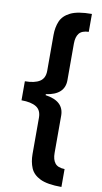

<svg xmlns="http://www.w3.org/2000/svg" viewBox="-111 -914 605 1141"><g transform="rotate(10 191.5 -344.0)"><path d="M347 178Q262 178 218.5 157Q175 136 159.5 99Q144 62 144 15V-204Q144 -250 113 -269Q82 -288 24 -288V-403Q82 -403 113 -422.5Q144 -442 144 -487V-703Q144 -750 159.5 -786.5Q175 -823 218.5 -844.5Q262 -866 347 -866V-758Q306 -757 289 -735.5Q272 -714 272 -674V-453Q272 -365 160 -349V-343Q272 -327 272 -239V-14Q272 26 289 47.5Q306 69 347 70Z"/></g></svg>

Font: Noto Sans Malayalam UI SemiCondensed
Style: Bold
Weight: 700
Width: 4
Designer: Jelle Bosma - Monotype Design Team
Foundry: Monotype Imaging Inc.
Version: Version 2.104; ttfautohint (v1.8.4.7-5d5b)